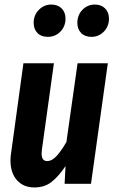

<svg xmlns="http://www.w3.org/2000/svg" viewBox="-20 -808 506 844"><path d="M26 -103Q26 -119 29 -137L83 -530H217L164 -149Q163 -143 163 -133Q163 -100 187 -100Q209 -100 230 -123.5Q251 -147 272 -184L321 -530H454L380 0H264L268 -78Q238 -33 207 -8.5Q176 16 131 16Q83 16 54.5 -16Q26 -48 26 -103ZM128 -707Q128 -742 151 -765Q174 -788 205 -788Q234 -788 251 -771Q268 -754 268 -726Q268 -692 245.5 -669Q223 -646 190 -646Q161 -646 144.5 -663Q128 -680 128 -707ZM320 -707Q320 -742 342.5 -765Q365 -788 397 -788Q425 -788 442 -771Q459 -754 459 -726Q459 -692 436.5 -669Q414 -646 382 -646Q353 -646 336.5 -663Q320 -680 320 -707Z"/></svg>

Font: Fira Sans Extra Condensed SemiBold
Style: Italic
Weight: 600
Width: 3
Italic angle: -8°
Designer: Carrois Corporate & Edenspiekermann AG
Foundry: Carrois Corporate GbR & Edenspiekermann AG
Version: Version 4.203